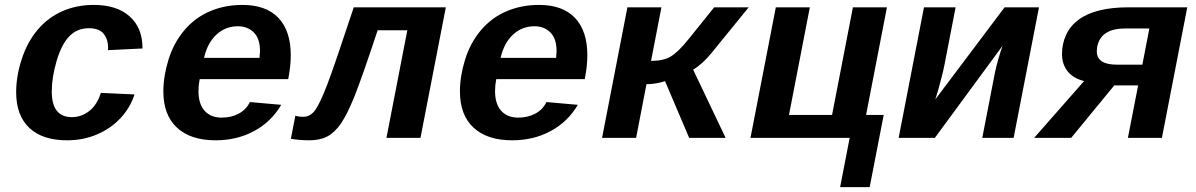

<svg xmlns="http://www.w3.org/2000/svg" viewBox="-20 -558 4841 777"><path d="M251.5 9.8Q151.9 9.8 98.6 -40.5Q45.4 -90.8 45.4 -184.6Q45.4 -249.5 67.9 -318.6Q90.3 -387.7 132.1 -437.3Q173.8 -486.8 231.9 -512.5Q290 -538.1 359.9 -538.1Q452.6 -538.1 504.6 -491.7Q556.6 -445.3 556.6 -364.3V-361.8L417 -355L417.5 -364.3Q417.5 -398.4 399.7 -421.1Q381.8 -443.8 338.9 -443.8Q292 -443.8 260.3 -410.9Q228.5 -377.9 209 -311Q189.5 -244.1 189.5 -188Q189.5 -84 270.5 -84Q309.6 -84 341.1 -108.6Q372.6 -133.3 388.2 -182.1L524.4 -175.8Q507.3 -122.6 467.8 -80.1Q428.2 -37.6 372.3 -13.9Q316.4 9.8 251.5 9.8Z M852.5 9.8Q751.5 9.8 696.3 -41.3Q641.1 -92.3 641.1 -188Q641.1 -249.5 661.9 -316.7Q682.6 -383.8 725.6 -435.1Q768.6 -486.3 829.1 -512.2Q889.6 -538.1 960.9 -538.1Q1057.1 -538.1 1106.9 -485.4Q1156.7 -432.6 1156.7 -334.5Q1156.7 -291.5 1147 -241.7L1146.5 -237.8H788.1Q783.2 -213.4 783.2 -189.5Q783.2 -137.2 808.1 -109.6Q833 -82 877.4 -82Q915 -82 945.6 -97.9Q976.1 -113.8 991.2 -145L1118.2 -133.8Q1077.6 -64.9 1008.3 -27.6Q939 9.8 852.5 9.8ZM942.4 -451.7Q892.1 -451.7 855.7 -417.7Q819.3 -383.8 805.7 -323.7H1030.3L1032.2 -351.6Q1032.2 -401.4 1007.3 -426.5Q982.4 -451.7 942.4 -451.7Z M1543.9 0 1628.4 -435.5H1508.3Q1443.8 -240.7 1414.6 -168.2Q1385.3 -95.7 1360.1 -58.8Q1335 -22 1305.2 -6.1Q1275.4 9.8 1231 9.8Q1212.9 9.8 1189.7 7.8Q1166.5 5.9 1157.2 3.4L1175.3 -89.8Q1187.5 -85.4 1207.5 -85.4Q1235.8 -85.4 1255.4 -112.3Q1274.9 -139.2 1304 -214.8Q1333 -290.5 1411.6 -528.3H1784.2L1681.6 0Z M2052.7 9.8Q1951.7 9.8 1896.5 -41.3Q1841.3 -92.3 1841.3 -188Q1841.3 -249.5 1862.1 -316.7Q1882.8 -383.8 1925.8 -435.1Q1968.8 -486.3 2029.3 -512.2Q2089.8 -538.1 2161.1 -538.1Q2257.3 -538.1 2307.1 -485.4Q2356.9 -432.6 2356.9 -334.5Q2356.9 -291.5 2347.2 -241.7L2346.7 -237.8H1988.3Q1983.4 -213.4 1983.4 -189.5Q1983.4 -137.2 2008.3 -109.6Q2033.2 -82 2077.6 -82Q2115.2 -82 2145.8 -97.9Q2176.3 -113.8 2191.4 -145L2318.4 -133.8Q2277.8 -64.9 2208.5 -27.6Q2139.2 9.8 2052.7 9.8ZM2142.6 -451.7Q2092.3 -451.7 2055.9 -417.7Q2019.5 -383.8 2005.9 -323.7H2230.5L2232.4 -351.6Q2232.4 -401.4 2207.5 -426.5Q2182.6 -451.7 2142.6 -451.7Z M2519 -528.3H2656.7L2614.7 -311.5Q2664.6 -311.5 2694.8 -329.6Q2725.1 -347.7 2767.6 -400.9L2870.1 -528.3H3009.8L2858.4 -342.3Q2823.2 -299.3 2785.2 -275.9L2916.5 0H2769L2671.4 -229.5Q2631.8 -217.3 2596.2 -217.3L2554.2 0H2416.5Z M3017.1 0 3119.6 -528.3H3257.3L3172.9 -92.8H3347.2L3431.6 -528.3H3569.3L3484.9 -92.8H3556.2L3499.5 199.2H3379.9L3418.5 0Z M3847.2 -528.3 3802.2 -295.9Q3799.3 -277.8 3785.9 -227.5Q3772.5 -177.2 3765.1 -155.8L4045.4 -528.3H4184.6L4082 0H3955.1L4006.3 -263.7Q4017.6 -316.4 4037.1 -372.6L3763.2 0H3616.7L3719.2 -528.3Z M4489.3 -212.4 4314.9 0H4165L4367.2 -230Q4323.7 -240.7 4300.8 -269Q4277.8 -297.4 4277.8 -340.3Q4277.8 -381.3 4294.7 -417.5Q4311.5 -453.6 4345.2 -478.5Q4378.9 -503.4 4429.4 -515.9Q4480 -528.3 4543.9 -528.3H4784.7L4682.1 0H4544.4L4585.9 -212.4ZM4631.3 -442.9H4534.7Q4434.6 -442.9 4420.4 -369.1L4418.5 -351.1Q4418.5 -296.4 4498.5 -296.4H4603Z"/></svg>

Font: Cousine
Style: Bold Italic
Weight: 700
Italic angle: -12°
Monospace: yes
Designer: Steve Matteson
Foundry: Ascender Corporation
Version: Version 1.20